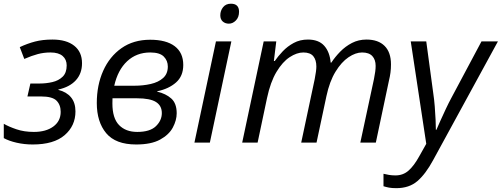

<svg xmlns="http://www.w3.org/2000/svg" viewBox="-21 -754 2652 1015"><path d="M151.9 9.8Q107.9 9.8 67.1 0.5Q26.4 -8.8 -1 -23.9V-99.6Q24.9 -84.5 65.7 -70.6Q106.4 -56.6 158.2 -56.6Q222.2 -56.6 261 -85.2Q299.8 -113.8 299.8 -162.6Q299.8 -199.7 277.8 -221.9Q255.9 -244.1 195.3 -244.1H124L139.6 -312.5H189Q223.1 -312.5 255.9 -320.1Q288.6 -327.6 310.1 -348.4Q331.5 -369.1 331.5 -408.2Q331.5 -439.5 310.1 -458Q288.6 -476.6 246.1 -476.6Q210.4 -476.6 178.5 -468Q146.5 -459.5 107.4 -442.4L83.5 -504.9Q124 -523.9 164.3 -534.4Q204.6 -544.9 256.3 -544.9Q330.1 -544.9 371.3 -512.2Q412.6 -479.5 412.6 -419.9Q412.6 -365.2 379.9 -329.6Q347.2 -293.9 287.6 -280.8V-278.8Q330.6 -268.1 354.2 -239.7Q377.9 -211.4 377.9 -165Q377.9 -88.9 320.8 -39.6Q263.7 9.8 151.9 9.8Z M698.7 9.8Q590.3 9.8 540.5 -49.8Q490.7 -109.4 490.7 -209.5Q490.7 -303.7 524.4 -379.4Q558.1 -455.1 621.3 -499.5Q684.6 -543.9 772.9 -543.9Q857.4 -543.9 902.6 -509.8Q947.8 -475.6 947.8 -410.6Q947.8 -351.6 909.4 -317.9Q871.1 -284.2 810.1 -271.5V-269.5Q856 -258.8 884.5 -233.2Q913.1 -207.5 913.1 -155.3Q913.1 -118.2 892.6 -79.8Q872.1 -41.5 825.2 -15.9Q778.3 9.8 698.7 9.8ZM583 -300.8H689Q735.8 -300.8 776.1 -310.1Q816.4 -319.3 841.3 -341.6Q866.2 -363.8 866.2 -402.3Q866.2 -433.1 845 -454.8Q823.7 -476.6 773.4 -476.6Q700.7 -476.6 651.1 -430.2Q601.6 -383.8 583 -300.8ZM704.6 -56.6Q772 -56.6 803.2 -86.9Q834.5 -117.2 834.5 -156.2Q834.5 -195.3 803.5 -214.8Q772.5 -234.4 703.1 -234.4H573.7Q573.7 -229.5 573.5 -222.2Q573.2 -214.8 573.2 -207Q573.2 -128.9 608.4 -92.8Q643.6 -56.6 704.6 -56.6Z M1189 -628.9Q1169.4 -628.9 1156.5 -640.4Q1143.6 -651.9 1143.6 -672.9Q1143.6 -697.3 1158.2 -715.8Q1172.9 -734.4 1199.7 -734.4Q1242.7 -734.4 1242.7 -691.9Q1242.7 -663.1 1226.1 -646Q1209.5 -628.9 1189 -628.9ZM1006.8 0 1120.6 -535.2H1202.1L1088.4 0Z M1259.3 0 1373 -535.2H1439.5L1426.8 -431.6H1431.6Q1449.2 -457 1474.1 -483.2Q1499 -509.3 1532 -527.1Q1564.9 -544.9 1606.9 -544.9Q1663.6 -544.9 1692.9 -512.2Q1722.2 -479.5 1727.1 -422.9H1730.5Q1750 -452.6 1777.3 -480.7Q1804.7 -508.8 1839.6 -526.9Q1874.5 -544.9 1916.5 -544.9Q1978.5 -544.9 2012.2 -511.2Q2045.9 -477.5 2045.9 -413.6Q2045.9 -390.6 2043.2 -370.1Q2040.5 -349.6 2035.2 -328.1L1965.8 0H1883.8L1956.1 -336.9Q1960.4 -358.9 1962.6 -375Q1964.8 -391.1 1964.8 -405.8Q1964.8 -438.5 1947.3 -457.5Q1929.7 -476.6 1893.1 -476.6Q1858.9 -476.6 1821.5 -451.4Q1784.2 -426.3 1752.7 -375Q1721.2 -323.7 1704.6 -245.6L1652.3 0H1571.3L1642.6 -335.4Q1651.4 -380.4 1651.4 -402.3Q1651.4 -437 1635.3 -456.8Q1619.1 -476.6 1582.5 -476.6Q1548.3 -476.6 1510.5 -451.9Q1472.7 -427.2 1440.7 -374Q1408.7 -320.8 1390.6 -235.8L1340.8 0Z M2074.2 240.7Q2050.3 240.7 2035.4 237.8Q2020.5 234.9 2006.3 230.5V164.6Q2019.5 168 2035.6 170.7Q2051.8 173.3 2069.8 173.3Q2109.9 173.3 2138.7 147.9Q2167.5 122.6 2194.8 73.2L2232.4 6.3L2150.4 -535.2H2232.4L2269.5 -260.3Q2274.4 -228 2277.3 -191.2Q2280.3 -154.3 2281.7 -121.3Q2283.2 -88.4 2283.2 -67.9H2286.1Q2293 -84 2306.6 -114.5Q2320.3 -145 2335.9 -178.2Q2351.6 -211.4 2363.8 -233.9L2524.4 -535.2H2611.3L2268.6 92.8Q2229 166 2185.5 203.4Q2142.1 240.7 2074.2 240.7Z"/></svg>

Font: Open Sans
Style: Italic
Weight: 400
Italic angle: -12°
Designer: Monotype Design Team
Foundry: Monotype Imaging Inc.
Version: Version 3.000; ttfautohint (v1.8.4)